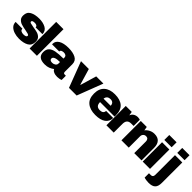

<svg xmlns="http://www.w3.org/2000/svg" viewBox="259 -2109 3702 3702"><g transform="rotate(45 2110.5 -257.5)"><path d="M283.2 -540Q388.2 -540 462.9 -499Q536.1 -457 536.1 -370.1H351.1Q351.1 -399.4 325.2 -411.1Q307.6 -420.9 279.8 -420.9Q208 -420.9 208 -387.2Q208 -367.2 232.9 -359.9Q266.6 -350.1 314.9 -342.8Q390.1 -332 432.1 -319.8Q480 -306.2 514.2 -272Q548.8 -237.3 548.8 -174.8Q548.8 -74.2 474.1 -30.8Q398.4 12.2 275.9 12.2Q206.5 12.2 144 -7.8Q81.5 -27.8 43 -67.9Q3.9 -108.4 3.9 -171.9H189V-168Q190.4 -133.8 217.8 -121.1Q247.1 -106.9 275.9 -106.9Q358.9 -106.9 358.9 -146Q358.9 -166 333 -174.8Q308.1 -183.1 248 -193.8Q186.5 -204.1 131.8 -220.2Q86.9 -232.9 51.8 -268.1Q18.1 -300.3 18.1 -360.8Q18.1 -458.5 91.8 -499Q166.5 -540 283.2 -540Z M755.9 0H556.6V-725.1H755.9Z M1081.5 -540Q1203.1 -540 1278.8 -500Q1354.5 -460 1354.5 -368.2V-162.1Q1354.5 -145.5 1362.8 -133.8Q1370.6 -123 1386.7 -123H1422.9V-7.8Q1421.4 -7.3 1407.7 -2Q1395 2.4 1371.6 6.8Q1343.8 12.2 1318.8 12.2Q1260.3 12.2 1223.6 -5.9Q1184.1 -23.4 1171.4 -54.2Q1135.3 -25.4 1086.4 -5.9Q1041 12.2 976.6 12.2Q790.5 12.2 790.5 -136.2Q790.5 -213.4 832.5 -253.9Q873 -294.4 951.7 -309.1Q1031.7 -324.2 1155.8 -324.2V-350.1Q1155.8 -380.4 1134.8 -397Q1113.3 -413.1 1078.6 -413.1Q1050.3 -413.1 1025.4 -401.9Q1002.4 -391.6 1002.4 -367.2V-362.8H806.6Q805.7 -365.7 805.7 -377Q805.7 -453.1 877.4 -496.1Q948.7 -540 1081.5 -540ZM1155.8 -230Q1070.3 -230 1030.8 -211.9Q989.7 -191.9 989.7 -162.1Q989.7 -111.8 1057.6 -111.8Q1096.7 -111.8 1126.5 -132.8Q1155.8 -154.8 1155.8 -185.1Z M1839.4 0H1630.4L1430.2 -527.8H1644L1741.2 -199.2H1748L1845.2 -527.8H2041.5Z M2345.7 -540Q2491.2 -540 2567.9 -472.2Q2644 -404.8 2644 -264.2V-230H2248Q2248 -172.9 2273.9 -144Q2299.8 -115.2 2354 -115.2Q2403.8 -115.2 2427.7 -136.2Q2450.7 -157.7 2450.7 -191.9H2644Q2644 -96.2 2570.8 -42Q2497.6 12.2 2357.9 12.2Q2211.9 12.2 2129.9 -57.1Q2048.8 -124.5 2048.8 -264.2Q2048.8 -400.4 2127.9 -470.2Q2207 -540 2345.7 -540ZM2354 -413.1Q2259.3 -413.1 2249 -324.2H2442.9Q2442.9 -364.7 2419.9 -389.2Q2396 -413.1 2354 -413.1Z M2972.7 -541Q2993.2 -541 3013.7 -536.1Q3031.2 -530.3 3031.2 -528.8V-361.8H2967.3Q2905.8 -361.8 2878.4 -330.1Q2850.6 -299.3 2850.6 -234.9V0H2651.4V-527.8H2814.5L2827.6 -448.2Q2845.7 -494.1 2884.3 -518.1Q2923.3 -541 2972.7 -541Z M3425.3 -540Q3517.1 -540 3563 -488.8Q3608.9 -438 3608.9 -341.8V0H3410.2V-317.9Q3410.2 -351.6 3393.1 -373Q3374.5 -393.1 3343.3 -393.1Q3305.7 -393.1 3283.2 -369.1Q3260.3 -344.7 3260.3 -310.1V0H3061V-527.8H3224.1L3237.3 -448.2Q3268.6 -489.7 3319.3 -515.1Q3367.7 -540 3425.3 -540Z M3839.8 -589.8H3640.6V-725.1H3839.8ZM3839.8 0H3640.6V-527.8H3839.8Z M4192.4 -589.8H3993.2V-725.1H4192.4ZM4192.4 28.8Q4192.4 125.5 4149.4 167Q4106.4 210 4009.3 210Q3986.8 210 3945.3 205.1Q3915 201.7 3885.3 191.9V73.2H3937.5Q3993.2 73.2 3993.2 8.8V-527.8H4192.4Z"/></g></svg>

Font: Archivo-RBTV
Style: Regular
Weight: 500
Designer: Hector Gatti
Foundry: Hector Gatti
Version: ""